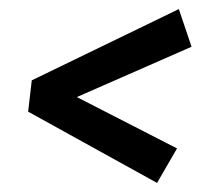

<svg xmlns="http://www.w3.org/2000/svg" viewBox="-20 -455 470 423"><path d="M326 -52 42 -209 50 -278 374 -435 402 -352 133 -234 132 -250 370 -128Z"/></svg>

Font: Yrsa
Style: Bold Italic
Weight: 700
Italic angle: -7.10001°
Version: Version 2.004